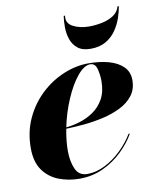

<svg xmlns="http://www.w3.org/2000/svg" viewBox="-80 -751 670 822"><g transform="rotate(-10 255.0 -340.0)"><path d="M259 -688.7Q253.7 -656.5 283.1 -640.7Q312.5 -625 353 -625Q380.1 -625 408.7 -630.7Q437.3 -636.5 459 -650.4Q480.7 -664.3 487.1 -688.7H492.9Q489.3 -665.8 480 -638.4Q470.7 -611.1 453.6 -586.3Q436.5 -561.5 409.4 -545.7Q382.3 -529.8 343 -529.8Q307.4 -529.8 287.4 -545.7Q267.3 -561.5 258.8 -586.3Q250.2 -611.1 249.9 -638.4Q249.5 -665.8 253.2 -688.7ZM170.2 -115.5Q170.2 -71.3 184.7 -37.8Q199.2 -4.4 236.1 -4.4Q274.4 -4.4 312.7 -23.7Q351.1 -43 383.9 -74.6Q416.7 -106.2 439 -143.1H444.8Q422.9 -104.5 386.6 -69.5Q350.3 -34.4 302.9 -12.3Q255.4 9.8 200 9.8Q152.1 9.8 110.1 -6.3Q68.1 -22.5 42.1 -58.7Q16.1 -95 16.1 -155Q16.1 -225.6 43 -283.4Q69.8 -341.3 114.4 -383.2Q158.9 -425 213.1 -447.6Q267.3 -470.2 322 -470.2Q370.6 -470.2 409.8 -459.4Q449 -448.5 472 -425.7Q495.1 -402.8 495.1 -366.9Q495.1 -327.4 474 -300.2Q452.9 -272.9 418 -255.7Q383.1 -238.5 341.2 -229Q299.3 -219.5 257.2 -215.6Q215.1 -211.7 180.2 -210.9Q170.2 -160.4 170.2 -115.5ZM329.1 -464.8Q302 -464.8 272.7 -429.2Q243.4 -393.6 218.9 -336.9Q194.3 -280.3 181.2 -216.8Q209.5 -219.2 241.2 -228.9Q272.9 -238.5 300.9 -257.7Q328.9 -276.9 346.4 -308.3Q364 -339.8 364 -386Q364 -413.6 357.1 -439.2Q350.1 -464.8 329.1 -464.8Z"/></g></svg>

Font: Bodoni* 36
Style: Bold Italic
Weight: 700
Italic angle: -13°
Version: Version 2.000; ttfautohint (v1.8.1)